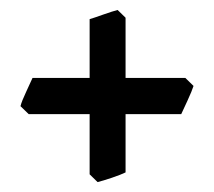

<svg xmlns="http://www.w3.org/2000/svg" viewBox="-20 -447 434 389"><path d="M372.1 -272.9Q369.1 -263.2 359.9 -243.2Q350.6 -223.1 347.2 -215.8H38.1L21.5 -231.9Q23.9 -241.7 33 -261Q42 -280.3 45.9 -289.1H355.5ZM234.4 -97.7Q225.6 -93.3 206.8 -86.9Q188 -80.6 177.7 -78.1L161.6 -93.8V-408.2Q169.9 -410.6 189.2 -417.5Q208.5 -424.3 218.3 -426.8L234.4 -411.1Z"/></svg>

Font: Dai Banna SIL
Style: Bold
Weight: 700
Designer: Victor Gaultney
Foundry: SIL International
Version: Version 4.000